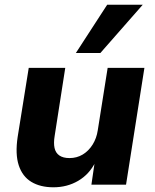

<svg xmlns="http://www.w3.org/2000/svg" viewBox="-20 -784 659 815"><path d="M207 11Q151 11 113 -12Q75 -35 59.5 -82.5Q44 -130 55 -203L102 -496H257L212 -207Q207 -177 211.5 -156Q216 -135 232 -124Q248 -113 275 -113Q306 -113 331 -128Q356 -143 373 -170Q390 -197 395 -231L437 -496H593L515 0H368L382 -96H385Q359 -44 312 -16.5Q265 11 207 11ZM302 -559 435 -764H586L406 -559Z"/></svg>

Font: Nunito Sans 10pt ExtraBold
Style: Italic
Weight: 800
Italic angle: -9°
Designer: Vernon Adams
Foundry: Vernon Adams
Version: Version 3.101;gftools[0.9.27]